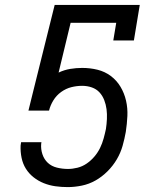

<svg xmlns="http://www.w3.org/2000/svg" viewBox="-20 -755 640 783"><path d="M256 8Q230 8 205.5 4.5Q181 1 158.5 -8Q136 -17 117 -32Q98 -47 85.5 -67Q73 -87 68 -111.5Q63 -136 64 -161L66 -175H149L148 -169Q146 -147 153 -126Q160 -105 175 -91Q190 -77 212 -71.5Q234 -66 257 -66Q276 -66 296 -71Q316 -76 333.5 -88Q351 -100 365 -116.5Q379 -133 388 -151.5Q397 -170 402.5 -190Q408 -210 412 -229Q415 -249 416 -269.5Q417 -290 414.5 -309.5Q412 -329 405 -347Q398 -365 385.5 -378.5Q373 -392 354.5 -398.5Q336 -405 315 -405Q293 -405 271 -399.5Q249 -394 229.5 -380Q210 -366 197.5 -345.5Q185 -325 180 -304H96L114 -377L203 -735H550L526 -590H442L454 -662H268L219 -459Q242 -470 266.5 -474Q291 -478 315 -478Q348 -478 378 -470.5Q408 -463 432 -445Q456 -427 471.5 -401Q487 -375 494 -344.5Q501 -314 499.5 -282Q498 -250 493 -217Q488 -189 480 -160.5Q472 -132 456.5 -105.5Q441 -79 418.5 -56.5Q396 -34 369.5 -19Q343 -4 313.5 2Q284 8 256 8Z"/></svg>

Font: Iosevka Plex Etoile
Style: Italic
Weight: 400
Italic angle: -9°
Designer: Belleve Invis
Foundry: Belleve Invis
Version: Version 25.1.1; ttfautohint (v1.8.4)